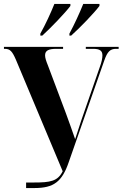

<svg xmlns="http://www.w3.org/2000/svg" viewBox="-20 -951 620 971"><path d="M184 -771H194C237 -810 310 -886 336 -921V-931H255C237 -886 210 -827 184 -781ZM331 -771H340C384 -810 457 -886 483 -921V-931H401C383 -886 356 -827 331 -781ZM112 0H154C252 0 294 -32 328 -132L507 -644C523 -690 537 -704 567 -704H580V-714H414V-704H451C484 -704 498 -695 498 -671C498 -657 494 -636 484 -610L391 -342C381 -311 371 -282 360 -247C344 -292 330 -334 313 -379L222 -621C213 -643 208 -659 208 -671C208 -695 225 -704 265 -704H299V-714H0V-704H5C31 -704 42 -691 60 -650L297 -85C272 -34 234 -28 151 -28H112Z"/></svg>

Font: Noto Serif Display Condensed Extra
Style: Regular
Weight: 800
Width: 3
Designer: Monotype Design Team
Foundry: Monotype Imaging Inc.
Version: Version 1.900